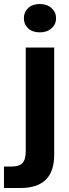

<svg xmlns="http://www.w3.org/2000/svg" viewBox="-74 -769 343 956"><path d="M-54.2 167V60.1H-15.1Q21.5 60.1 37.8 43Q54.2 25.9 54.2 -16.1V-532.2H195.8V2Q195.8 167 28.8 167ZM66.4 -627.7Q44.9 -647.5 44.9 -678.2Q44.9 -709 66.4 -729Q87.9 -749 124 -749Q160.2 -749 182.6 -728.8Q205.1 -708.5 205.1 -678.2Q205.1 -647.9 182.6 -627.9Q160.2 -607.9 124 -607.9Q87.9 -607.9 66.4 -627.7Z"/></svg>

Font: Lumene Sans Expanded
Style: Bold
Weight: 600
Width: 7
Designer: Deni Anggara
Version: Version 1.003;Glyphs 3.1.2 (3151)